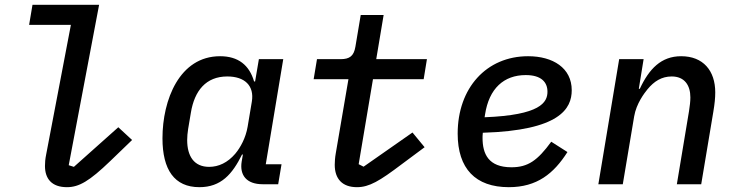

<svg xmlns="http://www.w3.org/2000/svg" viewBox="-20 -760 3041 792"><path d="M256 12.1C305.8 12.1 348.4 -12.4 435.4 -96.2L524.9 -182.5L468 -235.1L284.8 -71.7L263.5 -78.5L388.8 -740.1H114L100.1 -657.3H272.4L170.5 -123.2C166.5 -103.7 165.5 -88.4 165.5 -75.3C165.5 -23.8 192.5 12.1 256 12.1Z M802.6 12.1C892 12.1 938.6 -41.9 978.3 -122.5H981.9L976.9 -93.4C968 -38 996.1 0 1063.9 0H1127.5L1141.3 -82.4H1076.3L1148.4 -516H1047.9L1032.3 -424H1028.1C1008.5 -491.1 963.1 -528.1 887.8 -528.1C720.2 -528.1 650.2 -348 650.2 -189.6C650.2 -60 699.2 12.1 802.6 12.1ZM752.1 -182.5C752.1 -196.7 753.6 -211.6 756 -227.6L767.4 -295.5C782.3 -385.7 829.5 -444.6 917.6 -444.6C989.3 -444.6 1029.8 -406.6 1018.8 -340.6L1001.4 -236.9C993.6 -191.4 972.3 -152 950.3 -125.7C919 -89.1 881.7 -71.7 842.7 -71.7C780.9 -71.7 752.1 -115.1 752.1 -182.5Z M1452.4 12.1C1503.2 12.1 1545.8 -13.5 1636.4 -82L1731.5 -152.7L1681.5 -213.4L1479.8 -72.4L1459.5 -82.7L1518.5 -433.2H1727.6L1741.1 -516H1532L1562.5 -698.2H1468L1446 -567.1C1439.6 -529.1 1422.2 -516 1385.3 -516H1287.6L1273.8 -433.2H1417.3L1365.1 -127.8C1361.9 -110.4 1360.8 -92 1360.8 -80.3C1360.8 -22.4 1391.7 12.1 1452.4 12.1Z M2078.8 12.1C2195.3 12.1 2264.2 -44 2320.7 -132.8L2253.9 -175.4C2197.4 -98 2158 -70 2089.8 -70C1994.7 -70 1970.5 -125 1970.5 -191.4C1970.5 -194.2 1970.5 -203.1 1971.6 -212.4C2289.1 -221.9 2338.4 -311.8 2338.4 -387.8C2338.4 -479.8 2260.7 -528.1 2158.4 -528.1C1986.9 -528.1 1867.9 -397.4 1867.9 -208.8C1867.9 -64.3 1941.4 12.1 2078.8 12.1ZM1979 -276.3 1980.8 -287.6C1997.2 -395.2 2058.6 -450.3 2148.8 -450.3C2213.4 -450.3 2238.3 -420.5 2238.3 -381.7C2238.3 -337.4 2208.8 -285.2 1979 -276.3Z M2549 0 2595.9 -279.8C2604.8 -333.1 2638.5 -376.4 2650.9 -391.7C2677.9 -424.4 2709.2 -444.6 2750.7 -444.6C2804 -444.6 2827.8 -408 2827.8 -358.3C2827.8 -342.7 2825.6 -322.8 2822.1 -301.1L2772 0H2872.5L2922.6 -299.7C2927.9 -331 2930.4 -356.2 2930.4 -378.9C2930.4 -468.4 2880.7 -528.1 2789.8 -528.1C2707.4 -528.1 2657.7 -476.2 2619.3 -393.8H2615.1L2634.9 -516H2534.1L2448.2 0Z"/></svg>

Font: Margiela Mono Italic Medium It
Style: Regular
Weight: 500
Designer: Mike Abbink, Paul van der Laan, Pieter van Rosmalen
Foundry: Bold Monday
Version: Version 2.003 2021